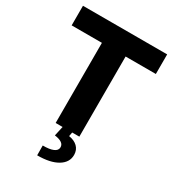

<svg xmlns="http://www.w3.org/2000/svg" viewBox="-225 -853 1098 1213"><g transform="rotate(30 324.5 -246.5)"><path d="M17.6 -584.5V-727.5H631.8V-584.5H411.1V0H238.3V-584.5ZM289.6 -2.9H359.4L353.5 29.3Q393.1 35.2 416.5 57.6Q439.9 80.1 440.4 116.2Q440.9 171.4 387.5 203.6Q334 235.8 239.3 235.4L238.8 164.1Q287.6 164.6 314.2 153.3Q340.8 142.1 341.8 120.1Q344.2 79.6 273.4 70.3Z"/></g></svg>

Font: Inter Tight ExtraBold
Style: Regular
Weight: 800
Designer: Rasmus Andersson
Foundry: rsms
Version: Version 3.004; ttfautohint (v1.8.4.7-5d5b)